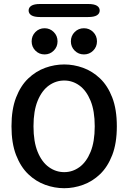

<svg xmlns="http://www.w3.org/2000/svg" viewBox="-20 -956 659 986"><path d="M310 10.5Q260.5 10.5 212.5 -6.8Q164.5 -24 125.2 -61.5Q86 -99 62.5 -159.8Q39 -220.5 39 -307.5Q39 -394.5 62.5 -455.2Q86 -516 125.2 -553.2Q164.5 -590.5 212.5 -607.8Q260.5 -625 310 -625Q358.5 -625 406.5 -607.8Q454.5 -590.5 493.8 -553.2Q533 -516 556.5 -455.2Q580 -394.5 580 -307.5Q580 -220.5 556.5 -159.8Q533 -99 493.8 -61.5Q454.5 -24 406.5 -6.8Q358.5 10.5 310 10.5ZM310 -72Q352.5 -72 388 -97.8Q423.5 -123.5 445 -175.8Q466.5 -228 466.5 -307.5Q466.5 -386.5 445 -438.8Q423.5 -491 388 -516.8Q352.5 -542.5 310 -542.5Q267 -542.5 231 -516.8Q195 -491 173.5 -438.8Q152 -386.5 152 -307.5Q152 -228 173.5 -175.8Q195 -123.5 231 -97.8Q267 -72 310 -72ZM209 -676.5Q181 -676.5 161.8 -696Q142.5 -715.5 142.5 -743.5Q142.5 -772 161.8 -791.5Q181 -811 209 -811Q236.5 -811 256 -791.5Q275.5 -772 275.5 -743.5Q275.5 -715.5 256 -696Q236.5 -676.5 209 -676.5ZM411 -676.5Q383 -676.5 363.5 -696Q344 -715.5 344 -743.5Q344 -772 363.5 -791.5Q383 -811 411 -811Q439 -811 458.5 -791.5Q478 -772 478 -743.5Q478 -715.5 458.5 -696Q439 -676.5 411 -676.5ZM127 -902Q127 -917.5 141.2 -926.5Q155.5 -935.5 186 -935.5H432.5Q463.5 -935.5 477.8 -926.5Q492 -917.5 492 -902Q492 -886.5 477.8 -877.5Q463.5 -868.5 432.5 -868.5H186Q155.5 -868.5 141.2 -877.5Q127 -886.5 127 -902Z"/></svg>

Font: Sono ExtraLight Monospace Medium
Style: Regular
Weight: 500
Version: Version 2.112